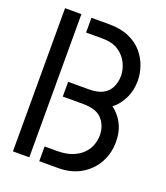

<svg xmlns="http://www.w3.org/2000/svg" viewBox="-130 -790 763 882"><g transform="rotate(20 251.0 -349.5)"><path d="M165 1V-71H225Q270 -71 301 -83.5Q332 -96 351 -116Q370 -136 378 -159.5Q386 -183 386 -205Q386 -251 358 -283Q330 -315 265 -315H165V-387H265Q310 -387 335.5 -401.5Q361 -416 372.5 -441Q384 -466 384 -496Q384 -525 369.5 -556Q355 -587 324.5 -607.5Q294 -628 244 -628H165V-700H253Q309 -700 349.5 -682Q390 -664 415 -634.5Q440 -605 452 -570Q464 -535 464 -500Q464 -451 444 -412Q424 -373 395 -351Q415 -336 431 -315Q447 -294 456.5 -266.5Q466 -239 466 -201Q466 -146 440.5 -100Q415 -54 368 -26.5Q321 1 256 1ZM36 0V-700H116V0Z"/></g></svg>

Font: Stick No Bills
Style: Regular
Weight: 400
Version: Version 2.000